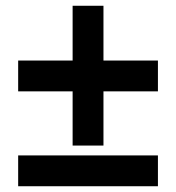

<svg xmlns="http://www.w3.org/2000/svg" viewBox="-20 -646 611 666"><path d="M231.9 -329.1H43V-436H231.9V-626H338.9V-436H527.8V-329.1H338.9V-141.1H231.9ZM43 0V-106.9H527.8V0Z"/></svg>

Font: CAA NEO Sans
Style: Bold
Weight: 700
Version: Version 1.10